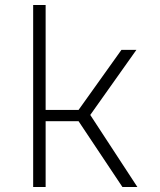

<svg xmlns="http://www.w3.org/2000/svg" viewBox="-20 -750 640 770"><path d="M163 0H113V-730H163V-309H295L467 -550H527L342 -289L531 0H471L295 -264H163Z"/></svg>

Font: JetBrains Mono Extra Light
Style: Regular
Weight: 200
Monospace: yes
Designer: Philipp Nurullin, Konstantin Bulenkov
Foundry: JetBrains
Version: 2.002